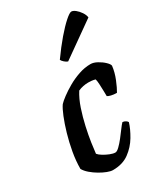

<svg xmlns="http://www.w3.org/2000/svg" viewBox="-191 -849 806 931"><g transform="rotate(-30 212.5 -383.5)"><path d="M158 0Q146 0 127.5 -7Q109 -14 88.5 -26Q68 -38 50.5 -53Q33 -68 24 -84Q24 -128 32.5 -176Q41 -224 54 -268.5Q67 -313 81 -347.5Q95 -382 107 -399Q117 -410 139 -426.5Q161 -443 190.5 -460Q220 -477 253.5 -488.5Q287 -500 320 -500Q337 -500 357 -489Q377 -478 391.5 -464Q406 -450 407 -441Q403 -406 388.5 -370.5Q374 -335 362 -315Q344 -315 330 -318.5Q316 -322 311 -326Q311 -335 310.5 -354.5Q310 -374 309 -394Q308 -414 305 -423Q295 -426 284.5 -427Q274 -428 266 -428Q252 -428 237 -425Q222 -422 209 -416Q188 -383 173.5 -339.5Q159 -296 149 -251Q139 -206 133.5 -168.5Q128 -131 126 -110Q133 -101 148.5 -91.5Q164 -82 181.5 -75Q199 -68 211 -68Q220 -68 234 -81.5Q248 -95 263 -114Q278 -133 291.5 -151.5Q305 -170 314 -179Q324 -178 331.5 -173Q339 -168 341 -163Q331 -130 308.5 -92Q286 -54 249.5 -27Q213 0 158 0ZM233 -565Q224 -568 214.5 -576.5Q205 -585 202 -592Q239 -644 272.5 -683Q306 -722 331.5 -744.5Q357 -767 367 -767Q377 -767 389.5 -757Q402 -747 412.5 -731.5Q423 -716 425 -701Z"/></g></svg>

Font: Texturina Medium 12pt SemiBold
Style: Italic
Weight: 600
Italic angle: -11°
Version: Version 1.002